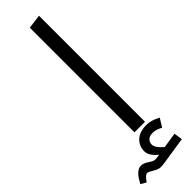

<svg xmlns="http://www.w3.org/2000/svg" viewBox="-423 -758 977 977"><g transform="rotate(-45 65.0 -269.5)"><path d="M149 -763V0H73V-753ZM212 149 219 195 69 218Q53 220 42 220Q26 220 3.5 206Q-19 192 -28 192Q-42 192 -63 224L-92 208Q-60 143 -24 143Q-5 143 16.5 158Q38 173 49 173Q56 173 70 171L81 169Q40 136 40 104Q40 66 66.5 41Q93 16 143 16Q176 16 217 38L189 83Q161 67 137 67Q113 67 102 78.5Q91 90 91 106Q91 130 129 162Z"/></g></svg>

Font: FiraGO Book
Style: Regular
Weight: 350
Designer: bBox Type
Foundry: bBox Type GmbH
Version: Version 1.001;PS 001.001;hotconv 1.0.88;makeotf.lib2.5.64775